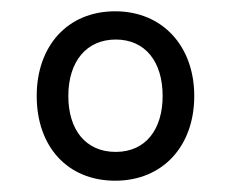

<svg xmlns="http://www.w3.org/2000/svg" viewBox="-20 -747 409 340"><path d="M184 -427C268 -427 324 -488 324 -577C324 -665 268 -727 184 -727C99 -727 45 -665 45 -577C45 -488 99 -427 184 -427ZM185 -478C131 -478 101 -518 101 -577C101 -638 133 -677 185 -677C237 -677 268 -638 268 -577C268 -518 238 -478 185 -478Z"/></svg>

Font: Noto Serif Devanagari SemiCondensed
Style: Regular
Weight: 400
Width: 4
Designer: Universal Thirst, Indian Type Foundry and the Monotype Design Team
Foundry: Monotype Imaging Inc.
Version: Version 2.004